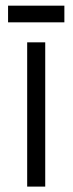

<svg xmlns="http://www.w3.org/2000/svg" viewBox="-20 -659 260 686"><path d="M8.8 -586.9Q8.8 -588.9 8.8 -589.8Q8.8 -591.8 8.8 -593.8Q8.8 -596.7 8.8 -600.6Q8.8 -603.5 8.8 -607.4Q8.8 -610.4 8.8 -614.3Q8.8 -617.2 8.8 -621.1Q8.8 -625 8.8 -629.9Q8.8 -633.8 8.8 -638.7Q10.7 -638.7 12.7 -638.7Q14.6 -638.7 16.6 -638.7Q38.1 -638.7 58.6 -638.7Q80.1 -638.7 101.6 -638.7Q115.2 -638.7 129.9 -638.7Q144.5 -638.7 159.2 -638.7Q171.9 -638.7 184.6 -638.7Q197.3 -638.7 210 -638.7Q210 -636.7 210 -634.8Q210 -632.8 210 -630.9Q210 -626 210 -621.1Q210 -616.2 210 -611.3Q210 -607.4 210 -604.5Q210 -600.6 210 -597.7Q210 -592.8 210 -588.9Q210 -584 210 -579.1Q208 -579.1 206.1 -579.1Q204.1 -579.1 202.1 -579.1Q181.6 -579.1 160.2 -579.1Q138.7 -579.1 118.2 -579.1Q103.5 -579.1 88.9 -579.1Q74.2 -579.1 59.6 -579.1Q46.9 -579.1 34.2 -579.1Q21.5 -579.1 8.8 -579.1Q8.8 -581.1 8.8 -583Q8.8 -585 8.8 -586.9ZM77.1 0Q77.1 -17.6 77.1 -36.1Q77.1 -53.7 77.1 -71.3Q77.1 -110.4 77.1 -149.4Q77.1 -188.5 77.1 -227.5Q77.1 -266.6 77.1 -305.7Q77.1 -344.7 77.1 -383.8Q77.1 -414.1 77.1 -445.3Q77.1 -476.6 77.1 -507.8Q79.1 -507.8 81.1 -507.8Q83 -507.8 85 -507.8Q89.8 -507.8 95.7 -507.8Q101.6 -507.8 107.4 -507.8Q111.3 -507.8 115.2 -507.8Q119.1 -507.8 123 -507.8Q127.9 -507.8 132.8 -507.8Q137.7 -507.8 141.6 -507.8Q141.6 -505.9 141.6 -503.9Q141.6 -502 141.6 -500Q141.6 -443.4 141.6 -386.7Q141.6 -329.1 141.6 -272.5Q141.6 -233.4 141.6 -194.3Q141.6 -155.3 141.6 -116.2Q141.6 -85.9 141.6 -54.7Q141.6 -23.4 141.6 7.8Q139.6 7.8 138.7 7.8Q136.7 7.8 134.8 7.8Q128.9 7.8 123 7.8Q117.2 7.8 111.3 7.8Q107.4 7.8 103.5 7.8Q99.6 7.8 95.7 7.8Q91.8 7.8 86.9 7.8Q82 7.8 77.1 7.8Q77.1 5.9 77.1 3.9Q77.1 2 77.1 0Z"/></svg>

Font: LeFont
Style: Light
Weight: 300
Designer: Leryon MEDIA
Version: Version 1.0